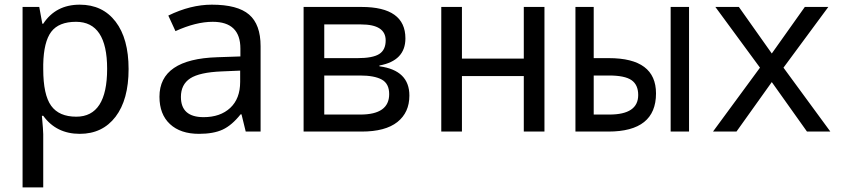

<svg xmlns="http://www.w3.org/2000/svg" viewBox="-20 -566 3641 826"><path d="M166 -67.9H160.2Q166 -4.9 166 11.2V240.2H77.1V-536.1H148.9L162.1 -463.9H166Q219.7 -545.9 323.2 -545.9Q421.4 -545.9 477.3 -472.9Q533.2 -399.9 533.2 -269Q533.2 -137.2 477.1 -63.7Q420.9 9.8 323.2 9.8Q222.2 9.8 166 -67.9ZM166 -289.1V-269Q166 -158.2 200 -111.1Q233.9 -64 308.1 -64Q440.9 -64 440.9 -270Q440.9 -472.2 307.1 -472.2Q232.9 -472.2 200.4 -429.2Q168 -386.2 166 -289.1Z M1037.1 0 1019 -74.2H1015.1Q977.5 -26.9 938 -8.5Q898.4 9.8 835.9 9.8Q756.3 9.8 711.2 -32.2Q666 -74.2 666 -149.9Q666 -312 915 -319.8L1014.2 -323.2V-356.9Q1014.2 -472.2 895 -472.2Q823.2 -472.2 734.9 -432.1L704.1 -499Q799.8 -545.9 891.1 -545.9Q1002 -545.9 1051.5 -503.4Q1101.1 -460.9 1101.1 -367.2V0ZM1013.2 -262.2 934.1 -258.8Q838.4 -254.9 798.3 -228.8Q758.3 -202.6 758.3 -148.9Q758.3 -62 856 -62Q927.7 -62 970.5 -101.8Q1013.2 -141.6 1013.2 -213.9Z M1612.3 -284.2V-280.8Q1741.2 -263.7 1741.2 -154.8Q1741.2 -82 1689.5 -41Q1637.7 0 1536.1 0H1286.1V-536.1H1535.2Q1724.1 -536.1 1724.1 -400.9Q1724.1 -304.7 1612.3 -284.2ZM1375 -460.9V-315.9H1518.1Q1583.5 -315.9 1611.3 -333.5Q1639.2 -351.1 1639.2 -392.1Q1639.2 -460.9 1533.2 -460.9ZM1375 -241.2V-73.2H1530.3Q1654.3 -73.2 1654.3 -161.1Q1654.3 -206.1 1622.6 -223.6Q1590.8 -241.2 1528.3 -241.2Z M1967.3 -536.1V-314H2233.4V-536.1H2322.3V0H2233.4V-238.8H1967.3V0H1878.4V-536.1Z M2534.2 -315.9H2599.6Q2802.2 -315.9 2802.2 -164.1Q2802.2 0 2597.2 0H2455.6V-536.1H2534.2ZM2534.2 -241.2V-73.2H2601.6Q2725.6 -73.2 2725.6 -157.2Q2725.6 -201.2 2696.8 -221.2Q2668 -241.2 2599.6 -241.2ZM2944.3 0H2865.2V-536.1H2944.3Z M3249.5 -274.9 3057.6 -536.1H3158.7L3300.3 -335.9L3442.4 -536.1H3543.5L3350.6 -274.9L3552.2 0H3451.7L3300.3 -212.9L3148.4 0H3047.4Z"/></svg>

Font: WenQuanYi Micro Hei Mono
Style: Regular
Weight: 400
Foundry: Ascender Corporation
Version: Version 0.2.0-beta